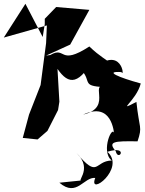

<svg xmlns="http://www.w3.org/2000/svg" viewBox="-113 -789 762 1012"><path d="M315 -421C377 -355 303 -332 468 -329C332 -371 496 -225 325 -185C478 -255 486 -93 490 -79C484 -145 414 9 476 57C383 59 408 157 290 17C386 109 271 178 328 161L200 174C292 253 329 142 389 149C349 251 552 99 453 11C569 -25 511 67 497 8C454 -43 486 -46 612 -44C639 -125 621 -107 606 -252C494 -193 605 -256 629 -349C512 -381 433 -415 527 -409C546 -372 530 -560 375 -422C529 -463 468 -437 358 -544C196 -439 236 -548 152 -499L130 -496L257 -554L358 -737L183 -752L123 -690V-662L112 -594L21 -769L-93 -591L134 -655L130 -562L101 -341L40 -185L7 -62L85 -54L137 -99L193 -209L200 -253L190 -426C249 -340 306 -336 393 -503Z"/></svg>

Font: Asimov Silicon
Style: Regular
Weight: 400
Designer: Google
Version: Version 2.000980; 2014